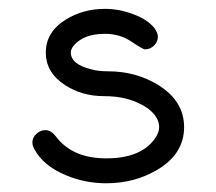

<svg xmlns="http://www.w3.org/2000/svg" viewBox="-20 -420 496 440"><path d="M401.9 -128.7Q401.9 -67.4 340.6 -31Q288.6 0 223.4 0Q174.6 0 130.1 -18.8Q78.9 -40.3 58.3 -78.9Q54.2 -86.9 54.2 -93.5Q54.2 -105 63.5 -113.4Q72.8 -121.8 84.2 -121.8Q96.9 -121.8 108.2 -107.2Q145.8 -57.1 223.4 -57.1Q300.3 -57.1 332.8 -99.4Q344.7 -114.7 344.7 -128.7Q344.7 -152.1 318.4 -171.9Q296.6 -186.8 269.5 -193.8Q246.6 -199.7 217.8 -199.7Q168.5 -199.7 129.6 -224.6Q85 -253.2 85 -299.8Q85 -346.7 130.9 -375.2Q170.4 -399.7 220.5 -399.7Q252.2 -399.7 282.7 -388.4Q318.4 -376 334.7 -354.5Q341.8 -344.2 341.8 -335.7Q341.8 -324.5 333.1 -315.7Q324.5 -306.9 312.3 -306.9Q307.4 -306.9 281 -324.7Q254.6 -342.5 220.5 -342.5Q170.2 -342.5 147.7 -314Q142.3 -306.4 142.3 -299.8Q142.3 -272.5 189.5 -261Q205.3 -256.6 227.5 -256.6Q291.5 -256.6 342.5 -225.3Q401.9 -188.5 401.9 -128.7Z"/></svg>

Font: EnergyBar
Style: Regular
Weight: 400
Italic angle: -10°
Version: 1.0 2000-03-28